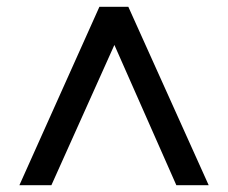

<svg xmlns="http://www.w3.org/2000/svg" viewBox="-20 -713 669 564"><path d="M131 -169H37L272 -693H357L593 -169H498L316 -581Z"/></svg>

Font: MSTAGE
Style: Regular
Weight: 400
Designer: Ninad Kale (Devanagari), Jonny Pinhorn (Latin)
Foundry: Indian Type Foundry
Version: 4.004